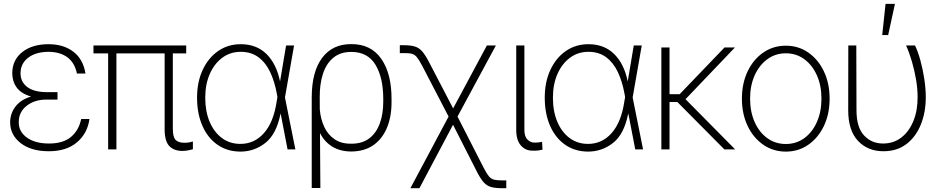

<svg xmlns="http://www.w3.org/2000/svg" viewBox="-20 -785 4950 1009"><path d="M282.2 -290V-261.7H224.1Q161.6 -261.7 119.9 -228.8Q78.1 -195.8 78.6 -142.6Q78.1 -92.8 121.6 -61.8Q165 -30.8 237.8 -30.8Q311.5 -30.8 352.8 -65.2Q394 -99.6 406.7 -159.7H450.2Q439.5 -83.5 384.3 -36.9Q329.1 9.8 236.3 9.8Q143.6 9.8 88.6 -33Q33.7 -75.7 33.2 -142.1Q33.7 -189 61.3 -225.1Q88.9 -261.2 143.1 -277.8Q90.8 -293 67.6 -325.4Q44.4 -357.9 44.4 -400.9Q44.9 -470.2 97.2 -511.5Q149.4 -552.7 234.9 -552.7Q314.5 -552.7 366 -512.9Q417.5 -473.1 429.2 -398.4H384.3Q372.6 -455.6 334.2 -483.9Q295.9 -512.2 234.9 -512.7Q168.5 -512.2 128.7 -482.2Q88.9 -452.1 87.9 -401.9Q87.4 -355 122.8 -328.1Q158.2 -301.3 224.1 -300.8H282.2Z M958.5 -545.9V-504.4H888.2V-109.4Q888.2 -64 903.3 -49.3Q918.5 -34.7 948.7 -34.7Q969.7 -34.2 993.7 -41.5V-0.5Q981 2.9 967.8 5.4Q954.6 7.8 938.5 8.3Q893.1 7.8 869.1 -18.1Q845.2 -43.9 845.2 -105V-504.4H591.8V0H548.3V-504.4H471.2V-545.9Z M1243.2 11.7Q1173.3 11.2 1122.3 -24.7Q1071.3 -60.5 1043.5 -124.3Q1015.6 -188 1015.6 -272Q1015.6 -354 1044.9 -417.2Q1074.2 -480.5 1126 -516.6Q1177.7 -552.7 1245.1 -552.7Q1328.6 -552.7 1380.9 -500.7Q1433.1 -448.7 1451.7 -356.9L1483.4 -545.9H1525.4L1477.5 -272.9L1532.2 0H1491.2L1455.1 -187H1454.1Q1432.6 -79.6 1374.5 -33.9Q1316.4 11.7 1243.2 11.7ZM1438 -274.9 1434.6 -293.5Q1423.3 -356 1400.1 -405.5Q1377 -455.1 1338.6 -483.9Q1300.3 -512.7 1245.1 -512.7Q1190.4 -512.7 1148.4 -481.7Q1106.4 -450.7 1082.5 -396.5Q1058.6 -342.3 1058.6 -271.5Q1058.6 -200.2 1081.5 -145.5Q1104.5 -90.8 1146 -59.8Q1187.5 -28.8 1243.2 -28.8Q1316.9 -28.8 1367.2 -85.7Q1417.5 -142.6 1433.6 -249.5Z M1618.2 203.1V-272.9Q1618.2 -407.2 1672.6 -480.5Q1727.1 -553.7 1826.2 -553.2Q1929.7 -553.7 1983.9 -475.6Q2038.1 -397.5 2037.6 -264.2V-250.5Q2038.1 -172.9 2013.7 -114Q1989.3 -55.2 1942.1 -22.2Q1895 10.7 1825.7 11.2Q1767.6 10.7 1726.6 -14.2Q1685.5 -39.1 1661.6 -85.9L1663.6 203.1ZM1660.6 -209.5Q1665 -158.7 1684.1 -117.9Q1703.1 -77.1 1738.3 -53.2Q1773.4 -29.3 1825.2 -29.8Q1882.8 -29.3 1920.2 -57.6Q1957.5 -85.9 1975.8 -136Q1994.1 -186 1994.1 -250.5V-264.2Q1994.1 -377.4 1953.1 -444.8Q1912.1 -512.2 1826.2 -512.2Q1769 -512.2 1731.9 -481.7Q1694.8 -451.2 1677.2 -397.2Q1659.7 -343.3 1660.2 -273.4Z M2136.7 204.1 2337.4 -172.4 2199.7 -437.5Q2183.1 -468.8 2171.6 -483.4Q2160.2 -498 2144.8 -502.2Q2129.4 -506.3 2101.6 -505.9H2081.1V-547.4H2101.6Q2138.2 -547.4 2160.4 -540.5Q2182.6 -533.7 2199.2 -514.4Q2215.8 -495.1 2235.8 -456.5L2361.3 -215.3L2538.6 -545.9H2585.9L2384.3 -172.4L2522 97.2Q2537.6 127.4 2549.1 141.4Q2560.5 155.3 2576.4 159.2Q2592.3 163.1 2620.1 163.1H2640.6V204.1H2620.1Q2583.5 204.1 2560.8 197.8Q2538.1 191.4 2521.2 172.4Q2504.4 153.3 2485.4 115.7L2360.8 -129.4L2184.1 204.1Z M2692.9 -545.9H2735.8V-101.6Q2735.8 -67.9 2751.7 -51.8Q2767.6 -35.6 2789.1 -35.6Q2804.2 -35.6 2814.9 -37.1Q2825.7 -38.6 2828.6 -39.6L2831.1 1.5Q2826.7 2.9 2813.2 5.1Q2799.8 7.3 2779.3 6.8Q2741.7 7.3 2717.3 -20.5Q2692.9 -48.3 2692.9 -101.6Z M3070.3 11.7Q3000.5 11.2 2949.5 -24.7Q2898.4 -60.5 2870.6 -124.3Q2842.8 -188 2842.8 -272Q2842.8 -354 2872.1 -417.2Q2901.4 -480.5 2953.1 -516.6Q3004.9 -552.7 3072.3 -552.7Q3155.8 -552.7 3208 -500.7Q3260.3 -448.7 3278.8 -356.9L3310.5 -545.9H3352.5L3304.7 -272.9L3359.4 0H3318.4L3282.2 -187H3281.2Q3259.8 -79.6 3201.7 -33.9Q3143.6 11.7 3070.3 11.7ZM3265.1 -274.9 3261.7 -293.5Q3250.5 -356 3227.3 -405.5Q3204.1 -455.1 3165.8 -483.9Q3127.4 -512.7 3072.3 -512.7Q3017.6 -512.7 2975.6 -481.7Q2933.6 -450.7 2909.7 -396.5Q2885.7 -342.3 2885.7 -271.5Q2885.7 -200.2 2908.7 -145.5Q2931.6 -90.8 2973.1 -59.8Q3014.6 -28.8 3070.3 -28.8Q3144 -28.8 3194.3 -85.7Q3244.6 -142.6 3260.7 -249.5Z M3498.5 -535.6V-290H3551.8L3787.6 -535.6H3842.3L3582.5 -263.7L3843.3 0H3786.6L3539.6 -249H3498.5V0H3455.6V-535.6Z M4109.9 11.7Q4043 11.7 3990.7 -24.7Q3938.5 -61 3908.7 -123.8Q3878.9 -186.5 3878.9 -266.6Q3878.9 -346.7 3908.7 -409.4Q3938.5 -472.2 3990.7 -508.5Q4043 -544.9 4109.9 -544.9Q4176.3 -544.9 4228.3 -508.5Q4280.3 -472.2 4310.1 -409.2Q4339.8 -346.2 4339.8 -266.6Q4339.8 -186.5 4310.1 -123.8Q4280.3 -61 4228.3 -24.7Q4176.3 11.7 4109.9 11.7ZM4109.9 -28.3Q4164.6 -28.3 4206.8 -59.1Q4249 -89.8 4272.9 -143.8Q4296.9 -197.8 4296.9 -266.6Q4296.9 -335.4 4272.9 -389.2Q4249 -442.9 4206.8 -473.9Q4164.6 -504.9 4109.9 -504.9Q4055.2 -504.9 4012.7 -473.9Q3970.2 -442.9 3946 -389.2Q3921.9 -335.4 3921.9 -266.6Q3921.9 -197.8 3945.8 -143.8Q3969.7 -89.8 4012.2 -59.1Q4054.7 -28.3 4109.9 -28.3Z M4438 -545.9H4480L4481 -206.1Q4481 -116.2 4520.5 -73.5Q4560.1 -30.8 4620.6 -30.8Q4676.3 -30.8 4717 -62.5Q4757.8 -94.2 4780.3 -149.7Q4802.7 -205.1 4802.2 -275.4Q4802.2 -317.9 4794.2 -366Q4786.1 -414.1 4772.5 -460.9Q4758.8 -507.8 4741.7 -545.9H4788.6Q4803.7 -515.1 4816.7 -468.3Q4829.6 -421.4 4837.4 -370.1Q4845.2 -318.8 4845.2 -273.9Q4845.2 -195.3 4819.3 -130.9Q4793.5 -66.4 4743.9 -28.3Q4694.3 9.8 4622.6 9.8Q4540 9.8 4488.5 -45.2Q4437 -100.1 4437.5 -208ZM4616.2 -600.6 4633.8 -764.6H4683.1L4647.5 -600.6Z"/></svg>

Font: Inter Display Extra Light
Style: Regular
Weight: 200
Designer: Rasmus Andersson
Foundry: rsms
Version: Version 4.000;git-4fc901f